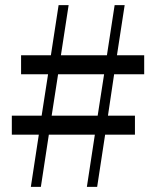

<svg xmlns="http://www.w3.org/2000/svg" viewBox="-20 -727 607 747"><path d="M360 -277H181L206 -438H385ZM541 -438V-512H435L465 -707H426L396 -512H217L247 -707H208L178 -512H62V-438H167L142 -277H26V-203H131L100 0H139L170 -203H349L318 0H358L389 -203H505V-277H400L424 -438Z"/></svg>

Font: Shippori Mincho
Style: Regular
Weight: 400
Designer: Bonji Tadano  Ryoko NISHIZUKA  (kana & ideographs); Frank Grießhammer (Latin, Greek & Cyrillic); Wenlong ZHANG  (bopomof
Foundry: Adobe Systems Incorporated
Version: Version 1.003;PS 1.001;hotconv 16.6.54;makeotf.lib2.5.65590